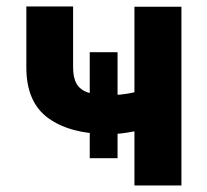

<svg xmlns="http://www.w3.org/2000/svg" viewBox="-20 -566 631 586"><path d="M338.8 -406.6V-83.1H253.9V-406.6ZM533.7 -545.5V0H390.3V-545.5ZM463.8 -306.1V-186.8Q446.4 -179 420.5 -172.1Q394.5 -165.1 366.1 -160.9Q337.7 -156.6 312.9 -156.6Q195.3 -156.6 127.8 -205.1Q60.4 -253.6 60.4 -360.1V-546.2H203.1V-360.1Q203.1 -328.5 214 -310Q224.8 -291.5 248.8 -283.6Q272.7 -275.6 312.9 -275.6Q350.1 -275.6 386 -283.4Q421.9 -291.2 463.8 -306.1Z"/></svg>

Font: InterMG
Style: Bold
Weight: 700
Designer: Rasmus Andersson
Foundry: rsms
Version: Version 3.019;December 26, 2023;FontCreator 15.0.0.2955 64-b